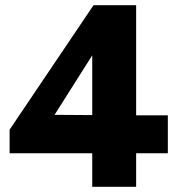

<svg xmlns="http://www.w3.org/2000/svg" viewBox="-20 -714 683 739"><path d="M335 5V-124H17V-215L340 -694H504V-270H626V-124H504V5ZM190 -272 335 -271V-501Z"/></svg>

Font: Cantarell Extra Bold
Style: Regular
Weight: 800
Designer: Dave Crossland, Nikolaus Waxweiler, Florian Fecher, Jacques Le Bailly, Eben Sorkin, Alexei Vanyashin, Alexios Zavras, Em
Version: Version 0.303